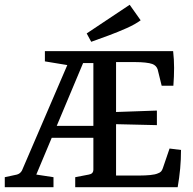

<svg xmlns="http://www.w3.org/2000/svg" viewBox="-24 -784 810 804"><path d="M291 0V-42L348 -53Q367 -56 367 -74V-570H701Q705 -535 705 -499.5Q705 -464 702 -425H653L636 -494Q630 -510 614 -516Q603 -520 584 -522Q565 -524 544 -524H462V-315L633 -321V-260L462 -264V-49H562Q584 -49 605 -51Q626 -53 637 -58Q646 -61 650.5 -66Q655 -71 658 -80L686 -162L734 -156Q734 -117 730.5 -78.5Q727 -40 720 0ZM-4 0V-42L47 -53Q61 -57 68 -70L283 -570H394L384 -520H324L128 -53L200 -42V0ZM161 -207 176 -257H405V-207ZM273 -509 164 -527V-570H302ZM358 -609 339 -644 519 -764 565 -699Q542 -682 506 -666Q470 -650 431 -635.5Q392 -621 358 -609Z"/></svg>

Font: Rasa Medium
Style: Regular
Weight: 500
Designer: Anna Giedrys (Yrsa+Rasa design), David Brezina (Yrsa art-direction, Rasa art-direction, design)
Foundry: Rosetta Type Foundry
Version: Version 2.004